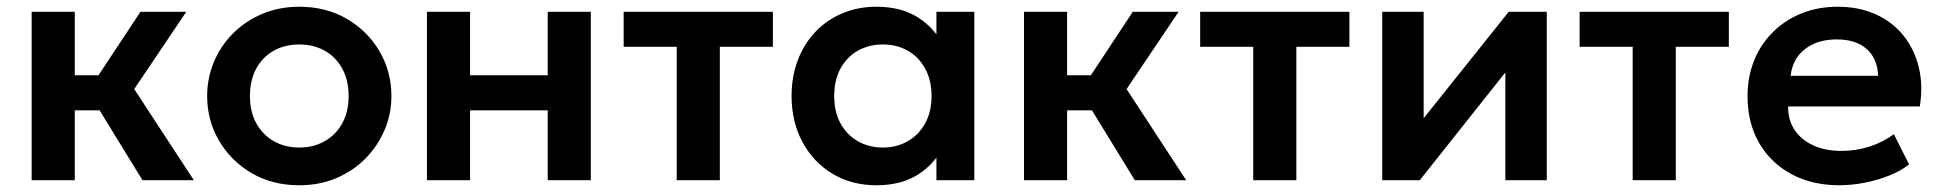

<svg xmlns="http://www.w3.org/2000/svg" viewBox="-20 -535 5756 570"><path d="M403 0 241 -264 397 -500H533L378.5 -270.5L555.5 0ZM74 0V-500H202V-311.5H353V-207.5H202V0Z M868.5 15Q788.5 15 726.8 -21.2Q665 -57.5 630 -117.8Q595 -178 595 -250Q595 -303 615 -351Q635 -399 671.8 -435.8Q708.5 -472.5 758.5 -493.8Q808.5 -515 868.5 -515Q948 -515 1009.8 -479Q1071.5 -443 1106.8 -382.5Q1142 -322 1142 -250Q1142 -197 1121.8 -149.2Q1101.5 -101.5 1065 -64.5Q1028.5 -27.5 978.5 -6.2Q928.5 15 868.5 15ZM868.5 -97Q910.5 -97 943.8 -115.8Q977 -134.5 996 -168.8Q1015 -203 1015 -250Q1015 -297 996 -331.5Q977 -366 944 -384.5Q911 -403 868.5 -403Q826 -403 792.8 -384.5Q759.5 -366 740.8 -331.5Q722 -297 722 -250Q722 -203 741 -168.8Q760 -134.5 793 -115.8Q826 -97 868.5 -97Z M1247.5 0V-500H1375.5V-311.5H1606V-500H1734V0H1606V-207.5H1375.5V0Z M1989 0V-396H1831.5V-500H2274.5V-396H2117V0Z M2582 15Q2508.5 15 2451.8 -19Q2395 -53 2362.5 -113Q2330 -173 2330 -250Q2330 -308 2348.5 -356.5Q2367 -405 2400.8 -440.5Q2434.5 -476 2480.8 -495.5Q2527 -515 2582 -515Q2654.5 -515 2704 -484Q2753.5 -453 2778 -403.5L2760 -376V-500H2872.5V0H2760V-124L2778 -96.5Q2753.5 -47 2704 -16Q2654.5 15 2582 15ZM2601 -97Q2642.5 -97 2675 -115.8Q2707.5 -134.5 2726.5 -168.8Q2745.5 -203 2745.5 -250Q2745.5 -297 2726.5 -331.5Q2707.5 -366 2675 -384.5Q2642.5 -403 2601 -403Q2559.5 -403 2526.8 -384.5Q2494 -366 2475.2 -331.5Q2456.5 -297 2456.5 -250Q2456.5 -203 2475.2 -168.8Q2494 -134.5 2526.8 -115.8Q2559.5 -97 2601 -97Z M3349 0 3187 -264 3343 -500H3479L3324.5 -270.5L3501.5 0ZM3020 0V-500H3148V-311.5H3299V-207.5H3148V0Z M3700.5 0V-396H3543V-500H3986V-396H3828.5V0Z M4083.5 0V-500H4206.5V-184L4459 -500H4572V0H4449V-320L4195 0Z M4827 0V-396H4669.5V-500H5112.5V-396H4955V0Z M5441 15Q5359.5 15 5298 -18.2Q5236.5 -51.5 5202.2 -111Q5168 -170.5 5168 -249.5Q5168 -307.5 5187.8 -356Q5207.5 -404.5 5243.8 -440.2Q5280 -476 5328.8 -495.5Q5377.5 -515 5435.5 -515Q5498.5 -515 5548 -492.8Q5597.5 -470.5 5630.2 -430.2Q5663 -390 5676.2 -336.2Q5689.5 -282.5 5679.5 -219H5288.5Q5288 -179.5 5307.2 -150Q5326.5 -120.5 5362.2 -103.8Q5398 -87 5446.5 -87Q5489.5 -87 5529 -99.5Q5568.5 -112 5602.5 -136.5L5647.5 -47Q5624 -28 5589 -14Q5554 0 5515.2 7.5Q5476.5 15 5441 15ZM5296 -310H5555.5Q5554 -360.5 5522 -389.2Q5490 -418 5432.5 -418Q5375.5 -418 5338.5 -389.2Q5301.5 -360.5 5296 -310Z"/></svg>

Font: Geologica Cursive Medium
Style: Regular
Weight: 500
Designer: Sindre Bremnes, Frode Helland
Foundry: Monokrom Skriftforlag AS
Version: Version 1.010;gftools[0.9.28]